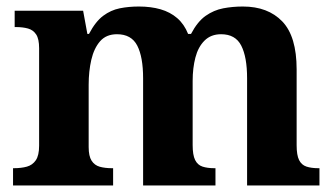

<svg xmlns="http://www.w3.org/2000/svg" viewBox="-20 -569 1026 589"><path d="M20 0V-53H22Q45.3 -53 62.5 -57.8Q79.7 -62.6 89.9 -77.4Q100 -92.3 100 -122V-421Q100 -449.5 91 -463.2Q82 -477 66 -481.5Q50 -486 28 -486H25V-536H235L248 -465H253Q273 -503 296.5 -520.5Q320 -538 347.3 -543.5Q374.6 -549 406 -549Q443 -549 472.5 -540.5Q502 -532 523.5 -513.5Q545 -495 557 -465H566Q586 -503 611 -520.5Q636 -538 664.8 -543.5Q693.6 -549 725 -549Q802 -549 846 -503.2Q890 -457.4 890 -356V-123.5Q890 -93 897.5 -78Q905 -63 920 -58Q935 -53 957 -53H960V0H738V-329Q738 -394 720.1 -429Q702.3 -464 658.2 -464Q627 -464 607.4 -444.4Q587.8 -424.9 579.4 -392.4Q571 -360 571 -321V-124Q571 -93.5 578.5 -78.3Q586 -63 601 -58Q616 -53 638 -53H641V0H419V-329Q419 -394 401.1 -429Q383.1 -464 338.8 -464Q306 -464 287.1 -442.5Q268.3 -420.9 260.1 -385.5Q252 -350.1 252 -309V-118Q252 -90 261 -76Q270 -62 286 -57.5Q302 -53 324 -53H327V0Z"/></svg>

Font: Noto Serif Thai
Style: Regular
Weight: 400
Designer: Monotype Design Team
Foundry: Monotype Imaging Inc.
Version: Version 2.001